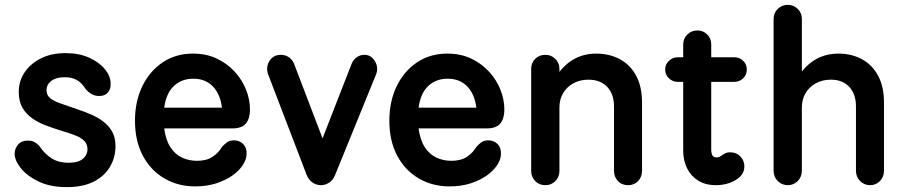

<svg xmlns="http://www.w3.org/2000/svg" viewBox="-20 -750 3713 788"><path d="M254 18Q187 18 139.5 -4.5Q92 -27 66.5 -58.5Q41 -90 40 -118Q40 -140 54 -156.5Q68 -173 94 -173Q114 -173 126.5 -164Q139 -155 145 -146Q165 -117 193 -99.5Q221 -82 261 -82Q301 -82 320 -98Q339 -114 339 -138Q339 -158 326 -171.5Q313 -185 288.5 -194.5Q264 -204 230 -214Q198 -224 167.5 -235.5Q137 -247 112 -264.5Q87 -282 72 -308Q57 -334 57 -373Q57 -417 81 -453Q105 -489 148 -510.5Q191 -532 249 -532Q305 -532 346.5 -513Q388 -494 411 -465.5Q434 -437 434 -407Q435 -385 423 -370.5Q411 -356 387 -356Q369 -356 355 -364.5Q341 -373 332 -384Q325 -395 315 -406Q305 -417 288.5 -425Q272 -433 245 -433Q210 -433 190.5 -418Q171 -403 171 -380Q171 -359 186 -347Q201 -335 228.5 -325.5Q256 -316 296 -302Q330 -291 358.5 -278Q387 -265 408.5 -247.5Q430 -230 442 -206.5Q454 -183 454 -150Q454 -105 432 -66.5Q410 -28 365.5 -5Q321 18 254 18Z M781 15Q711 15 655 -17.5Q599 -50 566.5 -110.5Q534 -171 534 -255Q534 -334 564 -396Q594 -458 647.5 -494Q701 -530 772 -530Q827 -530 870 -509.5Q913 -489 943.5 -455.5Q974 -422 990 -381.5Q1006 -341 1006 -300Q1006 -264 989.5 -243.5Q973 -223 934 -223H654Q660 -176 679 -146.5Q698 -117 726.5 -103.5Q755 -90 788 -90Q828 -90 852.5 -106.5Q877 -123 891 -147Q900 -157 911 -165.5Q922 -174 940 -174Q963 -174 978 -159Q993 -144 992 -118Q992 -96 976.5 -72.5Q961 -49 933.5 -29.5Q906 -10 867.5 2.5Q829 15 781 15ZM654 -308H891Q884 -364 853.5 -395.5Q823 -427 773 -427Q726 -427 694 -397.5Q662 -368 654 -308Z M1297 10Q1280 10 1264 0Q1248 -10 1239 -31L1080 -446Q1074 -463 1078 -481Q1082 -499 1096 -512Q1110 -525 1132 -525Q1152 -525 1166.5 -514.5Q1181 -504 1187 -488L1318 -145L1287 -139L1423 -488Q1430 -505 1444 -515Q1458 -525 1476 -525Q1495 -525 1508 -512.5Q1521 -500 1526 -482Q1531 -464 1524 -446L1355 -31Q1347 -11 1331 -0.5Q1315 10 1297 10Z M1825 15Q1755 15 1699 -17.5Q1643 -50 1610.5 -110.5Q1578 -171 1578 -255Q1578 -334 1608 -396Q1638 -458 1691.5 -494Q1745 -530 1816 -530Q1871 -530 1914 -509.5Q1957 -489 1987.5 -455.5Q2018 -422 2034 -381.5Q2050 -341 2050 -300Q2050 -264 2033.5 -243.5Q2017 -223 1978 -223H1698Q1704 -176 1723 -146.5Q1742 -117 1770.5 -103.5Q1799 -90 1832 -90Q1872 -90 1896.5 -106.5Q1921 -123 1935 -147Q1944 -157 1955 -165.5Q1966 -174 1984 -174Q2007 -174 2022 -159Q2037 -144 2036 -118Q2036 -96 2020.5 -72.5Q2005 -49 1977.5 -29.5Q1950 -10 1911.5 2.5Q1873 15 1825 15ZM1698 -308H1935Q1928 -364 1897.5 -395.5Q1867 -427 1817 -427Q1770 -427 1738 -397.5Q1706 -368 1698 -308Z M2218 10Q2193 10 2176.5 -7Q2160 -24 2160 -49V-467Q2160 -492 2176.5 -508.5Q2193 -525 2218 -525Q2242 -525 2259 -508.5Q2276 -492 2276 -467V-404L2252 -419Q2284 -475 2327.5 -502.5Q2371 -530 2427 -530Q2481 -530 2524 -507Q2567 -484 2591 -439Q2615 -394 2615 -329V-49Q2615 -24 2599 -7Q2583 10 2558 10Q2532 10 2516 -7Q2500 -24 2500 -49V-313Q2500 -364 2472 -393.5Q2444 -423 2395 -423Q2360 -423 2333 -408Q2306 -393 2291 -367.5Q2276 -342 2276 -309V-49Q2276 -24 2259.5 -7Q2243 10 2218 10Z M2919 10Q2875 10 2845 -9Q2815 -28 2799.5 -60Q2784 -92 2784 -131V-568Q2784 -592 2801 -608.5Q2818 -625 2842 -625Q2866 -625 2882.5 -608.5Q2899 -592 2899 -568V-137Q2899 -122 2903.5 -113Q2908 -104 2921 -104Q2931 -104 2938.5 -109.5Q2946 -115 2955 -120Q2964 -125 2977 -125Q3002 -125 3018.5 -108Q3035 -91 3035 -67Q3035 -42 3017.5 -25Q3000 -8 2973.5 1Q2947 10 2919 10ZM2762 -414Q2741 -414 2725.5 -428.5Q2710 -443 2710 -465Q2710 -486 2725.5 -500.5Q2741 -515 2762 -515H2993Q3015 -515 3030 -500.5Q3045 -486 3045 -465Q3045 -443 3030 -428.5Q3015 -414 2993 -414Z M3213 10Q3189 10 3172 -7Q3155 -24 3155 -49V-672Q3155 -697 3172 -713.5Q3189 -730 3213 -730Q3237 -730 3254 -713.5Q3271 -697 3271 -672V-404L3245 -419Q3278 -475 3321.5 -502.5Q3365 -530 3421 -530Q3475 -530 3517.5 -507Q3560 -484 3584 -439Q3608 -394 3608 -329V-49Q3608 -24 3591.5 -7Q3575 10 3551 10Q3527 10 3510 -7Q3493 -24 3493 -49V-313Q3493 -364 3465.5 -393.5Q3438 -423 3390 -423Q3355 -423 3328 -408Q3301 -393 3286 -367.5Q3271 -342 3271 -309V-49Q3271 -24 3254 -7Q3237 10 3213 10Z"/></svg>

Font: National Park SemiBold
Style: Regular
Weight: 600
Designer: Andrea Herstowski, Ben Hoepner
Version: Version 1.009